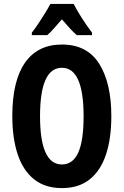

<svg xmlns="http://www.w3.org/2000/svg" viewBox="-20 -953 633 983"><path d="M550 -358Q550 -244 522.5 -161.5Q495 -79 439 -34.5Q383 10 297 10Q211 10 154.5 -35Q98 -80 70.5 -163Q43 -246 43 -359Q43 -539 108 -632Q173 -725 297 -725Q426 -725 488 -626.5Q550 -528 550 -358ZM185 -358Q185 -111 297 -111Q353 -111 380.5 -171.5Q408 -232 408 -358Q408 -606 297 -606Q185 -606 185 -358ZM357 -933Q374 -900 398.5 -861.5Q423 -823 451 -786V-773H373Q356 -788 337 -808.5Q318 -829 297 -854Q275 -829 256 -807.5Q237 -786 222 -773H143V-786Q159 -806 177 -833Q195 -860 211.5 -887Q228 -914 238 -933Z"/></svg>

Font: Noto Sans Arabic ExtCond
Style: Bold
Weight: 700
Width: 2
Designer: Monotype Design Team, Nadine Chahine, Nizar Qandah and Khaled Hosny
Foundry: Monotype Imaging Inc.
Version: Version 2.012; ttfautohint (v1.8.4.7-5d5b)